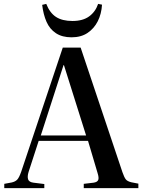

<svg xmlns="http://www.w3.org/2000/svg" viewBox="-20 -968 734 988"><path d="M2 0V-22L40 -29Q58 -33 68 -43Q78 -53 89 -84L303 -723H395L610 -82Q619 -56 627 -45.5Q635 -35 656 -30L692 -23V0H411V-22L462 -28Q481 -31 485.5 -42Q490 -53 482 -78L433 -243H179L127 -83Q120 -60 124.5 -45.5Q129 -31 152 -28L208 -21V0ZM190 -271H423L309 -633H307ZM348 -776Q300 -776 268 -797Q236 -818 219.5 -855.5Q203 -893 197 -943L218 -948Q236 -902 268 -881Q300 -860 353 -860Q406 -860 438.5 -883.5Q471 -907 485 -948L505 -944Q502 -896 483 -858.5Q464 -821 430.5 -798.5Q397 -776 348 -776Z"/></svg>

Font: Literata 60pt Medium
Style: Regular
Weight: 500
Designer: Latin by Veronika Burian and Jose Scaglione. Greek by Irene Vlachou. Cyrillic by Vera Evstafieva.
Foundry: TypeTogether
Version: Version 3.103;gftools[0.9.29]